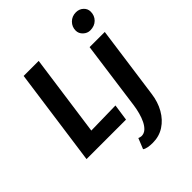

<svg xmlns="http://www.w3.org/2000/svg" viewBox="-283 -969 1389 1389"><g transform="rotate(-45 411.0 -275.0)"><path d="M443.7 0H39.8L143.5 -747H297.3L210.2 -121.4L462.1 -126.3ZM461.8 256.2Q434.6 256.2 413.1 252Q391.6 247.9 379.6 238.7L412.5 157.3Q416.5 159.6 424.8 161.8Q433.2 164.1 438.9 164.1Q465.1 164.1 485 146.2Q504.8 128.2 519.1 99.1Q533.4 70 542.6 35.3Q551.8 0.6 556.5 -32.5L628.2 -557H783.5L706.5 -0.5Q697 73 664 131.1Q631 189.2 579.4 222.7Q527.8 256.2 461.8 256.2ZM717.5 -638.9Q688 -638.9 664.7 -660.9Q641.4 -682.9 641.4 -712.7Q641.4 -751 668.5 -778.3Q695.7 -805.5 736.3 -805.5Q769.8 -805.5 792.8 -784.3Q815.7 -763.1 815.7 -732.9Q815.7 -692.7 788.8 -665.8Q761.8 -638.9 717.5 -638.9Z"/></g></svg>

Font: Merriweather Sans Variable Regular
Style: Italic
Weight: 300
Italic angle: -8°
Designer: Eben Sorkin
Foundry: Eben Sorkin
Version: Version 2.001